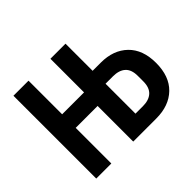

<svg xmlns="http://www.w3.org/2000/svg" viewBox="-123 -681 846 846"><g transform="rotate(-45 300.0 -258.0)"><path d="M43.5 0V-516H137.5V-306.5H274V-516H368V-347H419.5Q497 -347 543.8 -301.8Q590.5 -256.5 590.5 -174Q590.5 -90.5 543.8 -45.2Q497 0 417.5 0H274V-222H137.5V0ZM368 -80H414Q452 -80 472.5 -98.8Q493 -117.5 493 -156.5V-190.5Q493 -229.5 472.5 -248Q452 -266.5 414 -266.5H368Z"/></g></svg>

Font: Lilex Medium
Style: Regular
Weight: 500
Designer: Mike Abbink, Paul van der Laan, Pieter van Rosmalen, Mikhael Khrustik
Foundry: Mikhael Khrustik
Version: Version 1.100